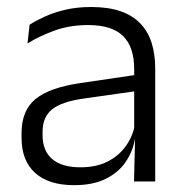

<svg xmlns="http://www.w3.org/2000/svg" viewBox="-20 -518 526 548"><path d="M362.5 0 365.5 -121.5 363 -131V-288.5V-321Q363 -384 331.2 -415.2Q299.5 -446.5 231.5 -446.5Q178.5 -446.5 135 -430.5Q91.5 -414.5 58.5 -394L64.5 -447.5Q82.5 -459 108 -470.8Q133.5 -482.5 166.8 -490.2Q200 -498 240 -498Q289 -498 323.8 -486Q358.5 -474 380.5 -451Q402.5 -428 412.8 -395.5Q423 -363 423 -322.5V0ZM191.5 10.5Q119 10.5 80.2 -24.5Q41.5 -59.5 41.5 -125V-138Q41.5 -202.5 81.2 -235.2Q121 -268 210 -281L373 -305L376 -259L217.5 -236.5Q155.5 -227.5 128.5 -205.8Q101.5 -184 101.5 -141.5V-132.5Q101.5 -87.5 129 -64Q156.5 -40.5 209.5 -40.5Q255 -40.5 287.2 -57Q319.5 -73.5 339.2 -101.2Q359 -129 365.5 -163.5L377.5 -120.5H365Q359 -86 338.8 -56Q318.5 -26 282.2 -7.8Q246 10.5 191.5 10.5Z"/></svg>

Font: Anek Tamil Light
Style: Regular
Weight: 300
Designer: Aadarsh Rajan (Tamil), Yesha Goshar (Latin)
Foundry: Ek Type
Version: Version 1.003